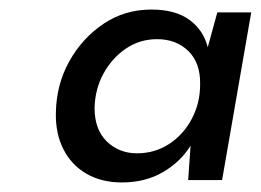

<svg xmlns="http://www.w3.org/2000/svg" viewBox="-20 -732 546 402"><path d="M235 -350Q193 -350 161.5 -368Q130 -386 113 -419Q96 -452 97 -496Q98 -555 125 -603.5Q152 -652 196.5 -682Q241 -712 297 -712Q347 -712 376.5 -690.5Q406 -669 415 -633L435 -706H506L445 -355H374L379 -427Q358 -393 321 -371.5Q284 -350 235 -350ZM267 -411Q304 -411 334 -430.5Q364 -450 381.5 -483Q399 -516 399 -555Q400 -600 374.5 -625Q349 -650 309 -650Q273 -650 244 -630.5Q215 -611 197 -578.5Q179 -546 178 -506Q178 -461 203.5 -436Q229 -411 267 -411Z"/></svg>

Font: DM Sans 20pt Medium
Style: Italic
Weight: 500
Italic angle: -10°
Version: Version 4.004;gftools[0.9.30]